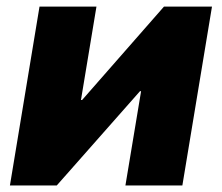

<svg xmlns="http://www.w3.org/2000/svg" viewBox="-20 -566 677 586"><path d="M536.6 0H362.8L410.6 -287.6H407.2L153.3 0H10.3L100.6 -545.9H274.4L227.1 -260.7H230.5L480.5 -545.9H627Z"/></svg>

Font: Inter Extra Bold
Style: Italic
Weight: 800
Italic angle: -9.39999°
Designer: Rasmus Andersson
Foundry: rsms
Version: Version 4.000;git-3c8e0fc